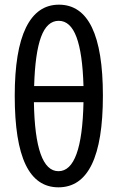

<svg xmlns="http://www.w3.org/2000/svg" viewBox="-20 -791 501 821"><path d="M230 10Q136 10 89.5 -87Q43 -184 43 -381Q43 -575 91 -673Q139 -771 232 -771Q420 -771 420 -382Q420 10 230 10ZM126 -423H337Q333 -563 307 -632.5Q281 -702 231 -702Q181 -702 155.5 -633Q130 -564 126 -423ZM337 -354H125Q130 -59 230 -59Q331 -59 337 -354Z"/></svg>

Font: Noto Sans UI Cond
Style: Regular
Weight: 400
Width: 3
Designer: Monotype Design Team
Foundry: Monotype Imaging Inc.
Version: Version 1.001